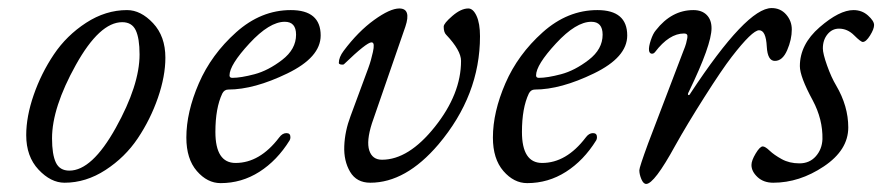

<svg xmlns="http://www.w3.org/2000/svg" viewBox="-20 -439 2187 476"><path d="M390 -296Q390 -250 371.5 -196.5Q353 -143 321.5 -96Q290 -49 241.5 -17.5Q193 14 140 14Q106 14 75.5 -18.5Q45 -51 45 -104Q45 -150 63.5 -203.5Q82 -257 113.5 -304Q145 -351 193.5 -382.5Q242 -414 295 -414Q329 -414 359.5 -381.5Q390 -349 390 -296ZM326 -304Q326 -344 316.5 -364Q307 -384 283 -384Q227 -384 168 -278Q109 -172 109 -96Q109 -56 118.5 -36Q128 -16 152 -16Q208 -16 267 -122Q326 -228 326 -304Z M527 15Q494 15 468 -15Q442 -45 442 -98Q442 -161 473 -232.5Q504 -304 565.5 -359Q627 -414 701 -414Q775 -414 775 -351Q775 -297 692.5 -257Q610 -217 546 -217Q536 -217 531 -207Q514 -171 514 -112Q514 -35 564 -35Q624 -35 672 -98Q680 -109 690 -109Q700 -109 700 -99Q700 -94 698 -91Q667 -41 623 -13Q579 15 527 15ZM686 -385Q648 -385 598.5 -331.5Q549 -278 549 -252Q549 -246 556 -246Q577 -246 611 -255Q645 -264 679.5 -290.5Q714 -317 714 -353Q714 -385 686 -385Z M902 -133Q888 -89 895.5 -66Q903 -43 927 -43Q993 -43 1058 -124.5Q1123 -206 1123 -288Q1123 -314 1086 -353Q1080 -359 1080 -373Q1080 -381 1101.5 -399.5Q1123 -418 1141 -418Q1153 -418 1161.5 -399.5Q1170 -381 1170 -349Q1170 -203 1067 -81Q986 14 898 14Q864 14 848 -13Q832 -40 833.5 -77Q835 -114 849 -151L893 -270Q897 -281 899.5 -290Q902 -299 904.5 -310Q907 -321 906.5 -327.5Q906 -334 901 -334Q889 -334 833 -280Q831 -278 825.5 -279Q820 -280 820 -283Q820 -297 832 -313Q868 -361 907.5 -389.5Q947 -418 970 -418Q1000 -418 985 -373Z M1287 15Q1254 15 1228 -15Q1202 -45 1202 -98Q1202 -161 1233 -232.5Q1264 -304 1325.5 -359Q1387 -414 1461 -414Q1535 -414 1535 -351Q1535 -297 1452.5 -257Q1370 -217 1306 -217Q1296 -217 1291 -207Q1274 -171 1274 -112Q1274 -35 1324 -35Q1384 -35 1432 -98Q1440 -109 1450 -109Q1460 -109 1460 -99Q1460 -94 1458 -91Q1427 -41 1383 -13Q1339 15 1287 15ZM1446 -385Q1408 -385 1358.5 -331.5Q1309 -278 1309 -252Q1309 -246 1316 -246Q1337 -246 1371 -255Q1405 -264 1439.5 -290.5Q1474 -317 1474 -353Q1474 -385 1446 -385Z M1794 -298Q1770 -267 1726.5 -198.5Q1683 -130 1654 -78Q1602 17 1582 17Q1575 17 1570 5Q1565 -7 1565 -17Q1565 -24 1587 -84L1674 -312Q1679 -324 1681 -331.5Q1683 -339 1684 -345Q1685 -351 1683 -353.5Q1681 -356 1676 -356Q1639 -356 1604 -310Q1600 -305 1595 -306Q1590 -307 1589 -314Q1588 -323 1593.5 -339.5Q1599 -356 1606 -364Q1645 -414 1699 -414Q1720 -414 1732 -402Q1744 -390 1744 -369Q1744 -328 1688 -212Q1684 -205 1686.5 -203.5Q1689 -202 1692 -208Q1831 -419 1893 -419Q1915 -419 1929 -403Q1943 -387 1943 -366Q1943 -341 1931.5 -314.5Q1920 -288 1901 -288Q1883 -288 1881 -323Q1879 -364 1862 -364Q1845 -364 1794 -298Z M2096 -414Q2117 -414 2132 -400.5Q2147 -387 2147 -377Q2147 -367 2137 -351Q2127 -335 2119 -335Q2114 -335 2097.5 -351.5Q2081 -368 2060 -368Q2043 -368 2031.5 -354Q2020 -340 2020 -319Q2020 -306 2030.5 -276.5Q2041 -247 2053 -227Q2083 -176 2083 -123Q2083 -67 2022.5 -26.5Q1962 14 1897 14Q1873 14 1858 0Q1843 -14 1843 -30Q1843 -41 1853.5 -58.5Q1864 -76 1871 -76Q1877 -76 1888 -65.5Q1899 -55 1918 -44.5Q1937 -34 1962 -34Q1987 -34 2002.5 -51.5Q2018 -69 2019 -94Q2020 -143 1995 -190Q1963 -249 1963 -275Q1963 -329 2012 -371.5Q2061 -414 2096 -414Z"/></svg>

Font: EB Garamond 12
Style: Italic
Weight: 400
Italic angle: -17°
Version: Version 0.016; ttfautohint (v1.8.4)